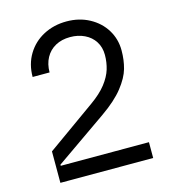

<svg xmlns="http://www.w3.org/2000/svg" viewBox="-110 -827 824 917"><g transform="rotate(-15 302.5 -368.5)"><path d="M75.3 0V-155.5L315.3 -326.7Q364 -361.2 391.2 -396.1Q418.3 -431.1 428.6 -464.8Q438.9 -498.6 438.9 -535.5Q438.9 -573.2 420.8 -601.6Q402.7 -630 370.9 -645.2Q339.1 -660.5 299.7 -660.5Q258.2 -660.5 227.1 -643.5Q196 -626.4 179 -595.2Q161.9 -563.9 161.9 -522.7H78.1Q78.1 -585.6 107.6 -634.4Q137.1 -683.2 188.2 -710.2Q239.3 -737.2 302.6 -737.2Q365.1 -737.2 415.1 -710.2Q465.2 -683.2 493.3 -637.3Q521.3 -591.3 521.3 -535.5Q521.3 -487.9 509.6 -446.4Q497.9 -404.8 460.8 -357.8Q423.7 -310.7 353 -261.4L98 -83.8V-78.1H534.1V0Z"/></g></svg>

Font: Riot Sans
Style: Regular
Weight: 400
Designer: Rasmus Andersson
Foundry: rsms
Version: Version 3.005